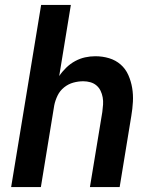

<svg xmlns="http://www.w3.org/2000/svg" viewBox="-20 -755 640 775"><path d="M25 0 146 -735H266L219 -448Q231 -466 247.5 -482Q264 -498 283.5 -508.5Q303 -519 323.5 -523.5Q344 -528 365 -528Q394 -528 420.5 -520Q447 -512 467 -494.5Q487 -477 498 -452Q509 -427 513.5 -400Q518 -373 516.5 -344.5Q515 -316 510 -287L463 0H343L393 -303Q395 -318 396 -333Q397 -348 394.5 -362Q392 -376 386 -388.5Q380 -401 369.5 -410Q359 -419 345 -423Q331 -427 316 -427Q296 -427 276 -421.5Q256 -416 239 -402.5Q222 -389 212.5 -369.5Q203 -350 199 -330L145 0Z"/></svg>

Font: Iosevka Custom Oblique
Style: Bold
Weight: 700
Italic angle: -9°
Monospace: yes
Designer: Belleve Invis
Foundry: Belleve Invis
Version: Version 30.1.2; ttfautohint (v1.8.4)